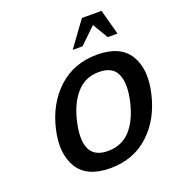

<svg xmlns="http://www.w3.org/2000/svg" viewBox="-174 -1139 1185 1290"><g transform="rotate(-20 418.5 -494.0)"><path d="M747.1 -820.8H676.8L611.8 -931.2L497.1 -820.8H426.8L558.1 -1001H698.2ZM821.8 -360.8Q782.7 -192.4 672.9 -90.8Q560.5 13.2 395 13.2Q227.5 13.2 164.1 -90.8Q100.6 -195.3 139.2 -360.8Q178.2 -527.8 289.1 -630.9Q401.4 -734.9 567.9 -734.9Q734.4 -734.9 797.9 -630.9Q860.8 -527.8 821.8 -360.8ZM669.9 -360.8Q697.3 -480.5 668.9 -549.8Q640.1 -621.1 540 -621.1Q441.4 -621.1 378.9 -549.8Q316.9 -479 290 -360.8Q230 -99.6 419.9 -101.1Q472.2 -101.1 514.6 -121.1Q557.1 -141.1 586.9 -177.5Q616.7 -213.9 636.7 -259Q656.7 -304.2 669.9 -360.8Z"/></g></svg>

Font: Perun
Style: Bold Italic
Weight: 700
Italic angle: -12°
Foundry: Copyright (c) Stefan Peev, Context Ltd, 2016
Version: Version 001.000